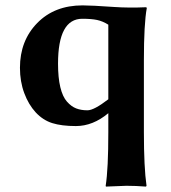

<svg xmlns="http://www.w3.org/2000/svg" viewBox="-20 -459 635 714"><path d="M382.8 -367.2V-89.8C347.3 -62.5 321.5 -48.8 305.2 -48.8C289.2 -48.8 275.2 -51.2 263.2 -55.9C251.1 -60.6 239.7 -69 229 -81.1C218.3 -93.1 210 -111 204.3 -134.8C198.6 -158.5 195.8 -187.7 195.8 -222.2C195.8 -333.5 225.9 -389.2 286.1 -389.2C308.6 -389.2 326.8 -387.7 340.8 -384.8C354.8 -381.8 368.8 -376 382.8 -367.2ZM403.8 -433.1C348.1 -437 309.2 -439 287.1 -439C217.4 -439 161.2 -417.1 118.4 -373.3C75.6 -329.5 54.2 -274.1 54.2 -207C54.2 -172.9 59.5 -141.5 70.1 -113C80.6 -84.6 94.9 -60.5 112.8 -41C130.7 -21.8 151.2 -8.5 174.3 -1.2C197.4 6.1 226.7 9.8 262.2 9.8C304.5 9.8 344.7 -6.2 382.8 -38.1V32.2C382.8 123.4 379.6 189.9 373 231.9L374 234.9L450.2 231.9C473 231.9 497.2 232.9 522.9 234.9L524.9 231.9C518.4 187 515.1 120.4 515.1 32.2V-234.9C515.1 -325.4 518.7 -390.1 525.9 -429.2L523.9 -432.1C481 -430.2 440.9 -430.5 403.8 -433.1Z"/></svg>

Font: Linux Biolinum G
Style: Bold
Weight: 700
Designer: Philipp H. Poll
Foundry: Philipp H. Poll
Version: Version 1.1.0